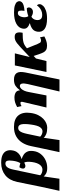

<svg xmlns="http://www.w3.org/2000/svg" viewBox="1037 -1902 1029 3257"><g transform="rotate(-90 1551.5 -273.5)"><path d="M-57 220 13 -100 93 -494Q121 -629 207.5 -698.5Q294 -768 420 -768Q508 -768 556 -742.5Q604 -717 620.5 -675.5Q637 -634 630 -587Q623 -533 598.5 -499.5Q574 -466 543.5 -448Q513 -430 485 -423L484 -420Q521 -409 555 -387Q589 -365 608 -324.5Q627 -284 617 -217Q608 -149 567 -97Q526 -45 464.5 -16Q403 13 332 13Q273 13 237.5 -6Q202 -25 189 -46H187L148 220ZM301 -68Q351 -68 384.5 -112Q418 -156 431 -242Q444 -337 422 -377Q407 -369 391.5 -363Q376 -357 367 -357Q344 -356 330.5 -370Q317 -384 321 -411Q323 -421 328 -434Q333 -447 343 -459Q357 -457 375.5 -453Q394 -449 413 -443Q428 -468 437.5 -498Q447 -528 453 -572Q461 -633 452 -664.5Q443 -696 405 -696Q368 -696 343 -664.5Q318 -633 303 -562L207 -106Q220 -89 247 -78.5Q274 -68 301 -68Z M702 -263Q720 -349 761.5 -413.5Q803 -478 869 -514.5Q935 -551 1027 -551Q1162 -551 1222.5 -476Q1283 -401 1264 -268Q1254 -194 1227 -140.5Q1200 -87 1164 -53Q1128 -19 1089 -3Q1050 13 1015 13Q948 13 905.5 -4Q863 -21 845 -46H843L804 221H599L658 -53ZM952 -67Q993 -67 1022.5 -109.5Q1052 -152 1067 -261Q1083 -373 1070.5 -426Q1058 -479 1011 -479Q981 -479 962 -459.5Q943 -440 931 -407Q919 -374 910 -333L862 -106Q872 -93 898 -80Q924 -67 952 -67Z M1628 221 1754 -317Q1769 -381 1761.5 -416Q1754 -451 1722 -451Q1697 -451 1676 -430Q1655 -409 1640.5 -375Q1626 -341 1619 -301L1561 0H1356L1452 -406Q1454 -420 1452 -430.5Q1450 -441 1434 -441Q1422 -441 1411.5 -438Q1401 -435 1380 -423L1364 -497Q1408 -521 1444.5 -532Q1481 -543 1525 -543Q1574 -543 1608.5 -523Q1643 -503 1647 -453H1652Q1684 -498 1723.5 -524.5Q1763 -551 1829 -551Q1909 -551 1940 -506Q1971 -461 1951 -360L1832 221Z M1959 0 2070 -536H2275L2213 -284L2278 -345Q2337 -401 2377 -438.5Q2417 -476 2446 -498Q2475 -520 2499.5 -529.5Q2524 -539 2553 -539Q2611 -539 2624 -501Q2637 -463 2624 -404Q2570 -404 2531.5 -401Q2493 -398 2464.5 -390.5Q2436 -383 2412 -368.5Q2388 -354 2361 -331L2434 -151Q2445 -126 2455.5 -109Q2466 -92 2494 -92Q2502 -92 2514.5 -95Q2527 -98 2546 -110L2562 -36Q2534 -20 2492.5 -5Q2451 10 2407 10Q2360 10 2333 -6Q2306 -22 2290.5 -53Q2275 -84 2260 -128L2231 -217L2188 -178L2144 0Z M2865 10Q2744 10 2688 -32Q2632 -74 2642 -149Q2650 -209 2690 -238.5Q2730 -268 2783 -280L2784 -285Q2741 -298 2714 -325Q2687 -352 2694 -400Q2704 -470 2776 -510Q2848 -550 2968 -550Q3044 -550 3087 -536Q3130 -522 3146.5 -499.5Q3163 -477 3160 -453Q3157 -434 3142 -417Q3127 -400 3092.5 -388.5Q3058 -377 2996 -372Q3004 -432 2997 -458.5Q2990 -485 2958 -485Q2930 -485 2912 -461Q2894 -437 2889 -399Q2885 -365 2890.5 -342Q2896 -319 2906 -307Q2939 -320 2974.5 -326.5Q3010 -333 3040 -333Q3047 -326 3051 -315.5Q3055 -305 3053 -288Q3049 -263 3028.5 -246Q3008 -229 2980 -229Q2954 -229 2934 -237Q2914 -245 2896 -255Q2878 -246 2862 -225.5Q2846 -205 2841 -173Q2835 -127 2854.5 -99.5Q2874 -72 2927 -72Q2967 -72 2999 -86.5Q3031 -101 3054 -122Q3077 -143 3087 -161Q3098 -155 3104.5 -141Q3111 -127 3109 -110Q3105 -82 3078.5 -54.5Q3052 -27 2999.5 -8.5Q2947 10 2865 10Z"/></g></svg>

Font: Noto Serif Black
Style: Italic
Weight: 900
Italic angle: -12°
Designer: Monotype Design Team
Foundry: Monotype Imaging Inc.
Version: Version 2.013